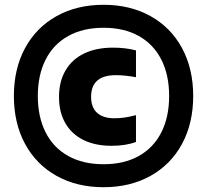

<svg xmlns="http://www.w3.org/2000/svg" viewBox="-20 -771 865 802"><path d="M38 -370Q38 -483.5 84.5 -569.8Q131 -656 216 -703.5Q301 -751 412.5 -751Q524 -751 609 -703.5Q694 -656 740.5 -569.8Q787 -483.5 787 -370Q787 -256.5 740.5 -170.2Q694 -84 609 -36.5Q524 11 412.5 11Q301 11 216 -36.5Q131 -84 84.5 -170.2Q38 -256.5 38 -370ZM686.5 -370Q686.5 -457.5 654 -521.8Q621.5 -586 560 -620.5Q498.5 -655 412.5 -655Q326.5 -655 264.8 -620.5Q203 -586 170.5 -521.8Q138 -457.5 138 -370Q138 -282.5 170.5 -218.2Q203 -154 264.8 -119.5Q326.5 -85 412.5 -85Q498.5 -85 560 -119.5Q621.5 -154 654 -218.2Q686.5 -282.5 686.5 -370ZM226.5 -366Q226.5 -430.5 253.8 -477Q281 -523.5 331.8 -547.8Q382.5 -572 452 -572Q504.5 -572 548 -560.5V-448.5Q501.5 -457 464 -457Q360.5 -457 360.5 -366.5Q360.5 -322.5 385.5 -299.8Q410.5 -277 457.5 -277Q479 -277 499 -279.8Q519 -282.5 548 -290V-178Q505.5 -162 445 -162Q378.5 -162 329.2 -186Q280 -210 253.2 -256Q226.5 -302 226.5 -366Z"/></svg>

Font: Encode Sans ExtraBold
Style: Regular
Weight: 800
Designer: Multiple Designers
Foundry: Impallari Type
Version: Version 2.000